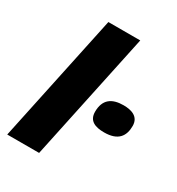

<svg xmlns="http://www.w3.org/2000/svg" viewBox="-181 -873 908 986"><g transform="rotate(30 273.5 -380.0)"><path d="M11 0H200L361 -760H172ZM436 -258C519 -258 547 -300 547 -360C547 -416 499 -429 454 -429C384 -429 343 -399 343 -327C343 -273 383 -258 436 -258Z"/></g></svg>

Font: Noto Sans Black
Style: Italic
Weight: 900
Italic angle: -12°
Designer: Monotype Design Team
Foundry: Monotype Imaging Inc.
Version: Version 2.013